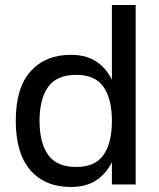

<svg xmlns="http://www.w3.org/2000/svg" viewBox="-20 -737 637 767"><path d="M427 -717H522V0H427ZM263 10Q160 10 101.5 -57Q43 -124 43 -254Q43 -387 102.5 -452.5Q162 -518 263 -518Q332 -518 375.5 -483.5Q419 -449 439 -389.5Q459 -330 459 -254Q459 -178 439 -118.5Q419 -59 375.5 -24.5Q332 10 263 10ZM285 -70Q360 -70 393.5 -118Q427 -166 427 -254Q427 -342 393.5 -390Q360 -438 285 -438Q207 -438 172.5 -390Q138 -342 138 -254Q138 -166 172.5 -118Q207 -70 285 -70Z"/></svg>

Font: 42dot Sans Medium
Style: Regular
Weight: 500
Designer: 42dot
Version: Version 1.000